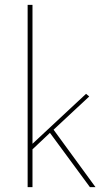

<svg xmlns="http://www.w3.org/2000/svg" viewBox="-20 -772 463 792"><path d="M186 -224 114 -156V0H94V-752H114V-179L335 -385L348 -374L201 -237L374 0H351Z"/></svg>

Font: Josefin Sans Thin
Style: Regular
Weight: 250
Designer: Santiago Orozco
Foundry: Typemade
Version: Version 2.000